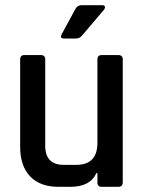

<svg xmlns="http://www.w3.org/2000/svg" viewBox="-20 -723 557 743"><path d="M296 -703H375Q383 -703 385.5 -698.5Q388 -694 383 -686L298 -586Q289 -574 274 -574H228Q210 -574 219 -591L271 -687Q279 -703 296 -703ZM252 0H207Q135 0 96.5 -40.5Q58 -81 58 -155V-493Q58 -510 75 -510H138Q155 -510 155 -493V-159Q155 -85 227 -85H275Q357 -85 357 -170V-493Q357 -510 374 -510H437Q455 -510 455 -493V-17Q455 0 437 0H374Q357 0 357 -17V-53H353Q329 0 252 0Z"/></svg>

Font: Rajdhani SemiBold
Style: Regular
Weight: 600
Designer: Satya Rajpurohit, Jyotish Sonowal
Foundry: Indian Type Foundry
Version: Version 1.201 February 1, 2022